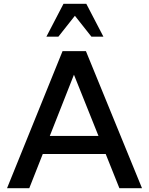

<svg xmlns="http://www.w3.org/2000/svg" viewBox="-20 -990 783 1010"><path d="M369 -597 498 -275H242ZM608 0H727L432 -721H309L17 0H134L205 -180H536ZM287 -797 374 -907 461 -797H524L434 -970H314L224 -797Z"/></svg>

Font: Perun Medium
Style: Regular
Weight: 500
Foundry: Copyright (c) Stefan Peev, Context Ltd, 2016
Version: Version 1.089